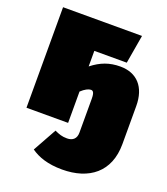

<svg xmlns="http://www.w3.org/2000/svg" viewBox="-140 -634 837 962"><g transform="rotate(20 278.5 -153.0)"><path d="M402 -355C344 -355 299 -338 252 -301V-384H425L451 -536H30V0H252V-167C272 -186 291 -195 303 -195C314 -195 322 -188 322 -154V27C322 58 304 75 273 75C246 75 230 69 206 58L136 184C174 211 226 230 303 230C446 230 544 156 544 7V-196C544 -297 491 -355 402 -355Z"/></g></svg>

Font: Fira Sans Ultra
Style: Regular
Weight: 950
Designer: Carrois Corporate & Edenspiekermann AG
Foundry: Carrois Corporate GbR & Edenspiekermann AG
Version: Version 4.203;PS 004.203;hotconv 1.0.88;makeotf.lib2.5.64775